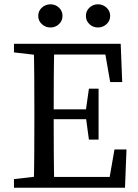

<svg xmlns="http://www.w3.org/2000/svg" viewBox="-20 -874 644 894"><path d="M215 -746Q192 -746 175 -761.5Q158 -777 158 -800Q158 -823 175 -838.5Q192 -854 215 -854Q238 -854 254.5 -838.5Q271 -823 271 -800Q271 -777 254.5 -761.5Q238 -746 215 -746ZM436 -746Q413 -746 396.5 -761.5Q380 -777 380 -800Q380 -823 396.5 -838.5Q413 -854 436 -854Q459 -854 476 -838.5Q493 -823 493 -800Q493 -777 476 -761.5Q459 -746 436 -746ZM175 -615 45 -630V-670H185V-615ZM175 -55H185V0H45V-40ZM140 -310V-360Q140 -437 139.5 -515Q139 -593 137 -670H233Q231 -594 230.5 -516.5Q230 -439 230 -360V-322Q230 -236 230.5 -156.5Q231 -77 233 0H137Q139 -76 139.5 -153.5Q140 -231 140 -310ZM379 -335V-355L394 -461H439V-224H394ZM513 -178H569L562 0H185V-50H527L482 0ZM493 -492 462 -670 507 -620H185V-670H542L549 -492ZM411 -365V-319H185V-365Z"/></svg>

Font: Adobe Variable Font Prototype
Style: Regular
Weight: 389
Designer: Frank Grießhammer
Foundry: Adobe
Version: Version 1.004;hotconv 1.0.113;makeotfexe 2.5.65598